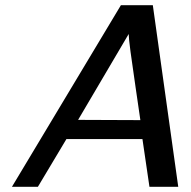

<svg xmlns="http://www.w3.org/2000/svg" viewBox="-20 -720 738 740"><path d="M26 0 446 -700H569L667 0H556L529 -184H236L126 0ZM281 -258Q321 -258 401 -257.5Q481 -257 521 -257Q516 -293 503 -380.5Q490 -468 483 -521Q476 -574 476 -589Z"/></svg>

Font: Coval
Style: Italic
Weight: 400
Foundry: Context Ltd
Version: Version 001.000